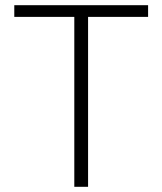

<svg xmlns="http://www.w3.org/2000/svg" viewBox="-20 -719 625 739"><path d="M266 -654H35V-699H550V-654H319V0H266Z"/></svg>

Font: Prompt ExtraLight
Style: Regular
Weight: 275
Designer: Katatrad Team
Foundry: CadsonDemak
Version: Version 1.001